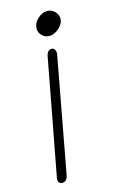

<svg xmlns="http://www.w3.org/2000/svg" viewBox="-112 -558 484 800"><g transform="rotate(-15 130.5 -158.0)"><path d="M116 -452Q116 -475 135.5 -493.5Q155 -512 178 -512Q196 -512 209.5 -498.5Q223 -485 223 -467Q223 -446 202.5 -427.5Q182 -409 160 -409Q142 -409 129 -422Q116 -435 116 -452ZM37 170 131 -330Q136 -355 155 -355Q164 -355 168.5 -346.5Q173 -338 171 -326L79 170Q74 196 54 196Q44 196 39.5 189.5Q35 183 37 170Z"/></g></svg>

Font: Mali Light
Style: Italic
Weight: 300
Italic angle: -10°
Version: Version 1.000; ttfautohint (v1.6)